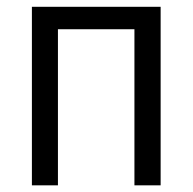

<svg xmlns="http://www.w3.org/2000/svg" viewBox="-20 -556 578 576"><path d="M461.9 -535.6V0H383.3V-468.3H153.8V0H75.7V-535.6Z"/></svg>

Font: Open Sans SemiCondensed
Style: Regular
Weight: 400
Width: 4
Designer: Monotype Design Team
Foundry: Monotype Imaging Inc.
Version: Version 3.000